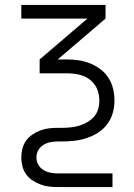

<svg xmlns="http://www.w3.org/2000/svg" viewBox="-20 -540 540 775"><path d="M213 215Q195 215 177.5 213Q160 211 143 204.5Q126 198 111 188Q96 178 85.5 163.5Q75 149 70.5 131Q66 113 66 96Q66 78 70.5 60Q75 42 85.5 27.5Q96 13 111 3Q126 -7 143 -13.5Q160 -20 177.5 -22Q195 -24 213 -24H232Q249 -24 266.5 -26Q284 -28 300.5 -33Q317 -38 332.5 -47Q348 -56 359.5 -69Q371 -82 376 -99Q381 -116 381 -134Q381 -134 381 -134Q381 -134 381 -134Q381 -150 377 -166Q373 -182 364 -195.5Q355 -209 342 -219Q329 -229 313.5 -234.5Q298 -240 282 -242Q266 -244 250 -244H140V-300L333 -465H66V-520H406V-465L213 -300H250Q274 -300 298 -296.5Q322 -293 344 -284Q366 -275 385.5 -260.5Q405 -246 418 -225.5Q431 -205 436.5 -181.5Q442 -158 442 -134H411H442Q442 -134 442 -134Q442 -134 442 -134Q442 -108 435 -83.5Q428 -59 413 -39Q398 -19 376.5 -5Q355 9 331 17Q307 25 282 28Q257 31 232 31H213Q198 31 183 34Q168 37 155 45Q142 53 134.5 66.5Q127 80 127 96Q127 111 134.5 124.5Q142 138 155 146Q168 154 183 157Q198 160 213 160H434V215Z"/></svg>

Font: Iosevka SS04 Light
Style: Regular
Weight: 300
Monospace: yes
Designer: Belleve Invis
Foundry: Belleve Invis
Version: Version 19.0.0; ttfautohint (v1.8.4)